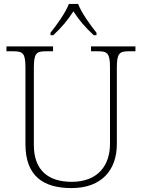

<svg xmlns="http://www.w3.org/2000/svg" viewBox="-20 -951 727 981"><path d="M238 -784V-771H252C299 -815 325 -847 355 -893C385 -847 412 -815 459 -771H473V-784C442 -822 396 -886 379 -931H332C315 -886 269 -822 238 -784ZM345 10C501 10 577 -84 577 -215V-605C577 -679 590 -689 639 -689H672V-714H445V-689H481C529 -689 542 -679 542 -606V-216C542 -108 482 -22 346 -22C228 -22 153 -80 153 -210V-605C153 -679 166 -689 215 -689H251V-714H13V-689H48C97 -689 110 -679 110 -606V-214C110 -51 202 10 345 10Z"/></svg>

Font: Noto Serif Sinhala ExtraLight
Style: Regular
Weight: 200
Designer: Jelle Bosma - Monotype Design Team
Foundry: Monotype Imaging Inc.
Version: Version 2.007